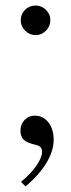

<svg xmlns="http://www.w3.org/2000/svg" viewBox="-20 -513 258 694"><path d="M55 -440Q55 -462 70.5 -477.5Q86 -493 109 -493Q130 -493 146 -477.5Q162 -462 162 -440Q162 -418 146 -402Q130 -386 109 -386Q87 -386 71 -402Q55 -418 55 -440ZM56 144Q91 116 111.5 86Q132 56 132 36Q132 25 126.5 19Q121 13 107 10Q76 3 65 -8.5Q54 -20 54 -41Q54 -64 69 -79.5Q84 -95 106 -95Q136 -95 155 -70.5Q174 -46 174 -8Q174 32 148 75.5Q122 119 72 161Z"/></svg>

Font: Augsburger Schrift CAT
Style: Regular
Weight: 400
Designer: Peter Wiegel nach Roos&Junge Offenbach
Foundry: CAT-Fonts, Peter Wiegel
Version: Version 1.000